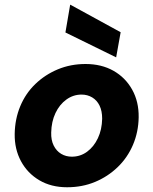

<svg xmlns="http://www.w3.org/2000/svg" viewBox="-20 -778 647 810"><path d="M263 12Q196 12 146 -17.5Q96 -47 68.5 -98Q41 -149 42 -213Q43 -276 65.5 -330Q88 -384 129 -423.5Q170 -463 224 -485.5Q278 -508 341 -508Q408 -508 458.5 -479.5Q509 -451 537.5 -400Q566 -349 565 -283Q564 -221 541 -167Q518 -113 476.5 -73Q435 -33 381 -10.5Q327 12 263 12ZM283 -117Q319 -117 347.5 -138Q376 -159 393 -195Q410 -231 411 -277Q411 -310 400 -332.5Q389 -355 369 -367Q349 -379 324 -379Q289 -379 260 -358Q231 -337 214 -301Q197 -265 196 -219Q195 -187 206.5 -164Q218 -141 238 -129Q258 -117 283 -117ZM470 -536 256 -641 276 -758H277L489 -642Z"/></svg>

Font: DM Sans 28pt Black
Style: Italic
Weight: 900
Italic angle: -10°
Version: Version 4.004;gftools[0.9.30]